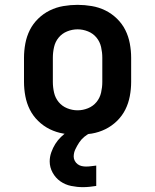

<svg xmlns="http://www.w3.org/2000/svg" viewBox="-20 -548 640 792"><path d="M300 8Q271 8 241.5 3Q212 -2 185.5 -15Q159 -28 137.5 -49Q116 -70 103 -96Q90 -122 84.5 -151.5Q79 -181 79 -210V-310Q79 -339 84.5 -368.5Q90 -398 103 -424Q116 -450 137.5 -471Q159 -492 185.5 -505Q212 -518 241.5 -523Q271 -528 300 -528Q329 -528 358.5 -523Q388 -518 414.5 -505Q441 -492 462.5 -471Q484 -450 497 -424Q510 -398 515.5 -368.5Q521 -339 521 -310V-210Q521 -181 515.5 -151.5Q510 -122 497 -96Q484 -70 462.5 -49Q441 -28 414.5 -15Q388 -2 358.5 3Q329 8 300 8ZM300 -93Q322 -93 343 -101.5Q364 -110 378 -127Q392 -144 397 -166Q402 -188 402 -210V-310Q402 -332 397 -354Q392 -376 378 -393Q364 -410 343 -418.5Q322 -427 300 -427Q278 -427 257 -418.5Q236 -410 222 -393Q208 -376 203 -354Q198 -332 198 -310V-210Q198 -188 203 -166Q208 -144 222 -127Q236 -110 257 -101.5Q278 -93 300 -93ZM322 224Q298 224 273.5 219Q249 214 229 200Q209 186 197 164Q185 142 185 118Q185 99 191.5 80.5Q198 62 208 46Q218 30 232 16.5Q246 3 262 -8H354V0Q340 6 327.5 16.5Q315 27 306.5 40Q298 53 291 67.5Q284 82 284 98Q284 107 288.5 115.5Q293 124 300.5 129.5Q308 135 317 137Q326 139 335 139Q346 139 356.5 137.5Q367 136 377 135V219Q364 221 350 222.5Q336 224 322 224Z"/></svg>

Font: Iosevka HT Extended
Style: Bold
Weight: 700
Width: 7
Monospace: yes
Designer: Belleve Invis
Foundry: Belleve Invis
Version: Version 32.3.0; ttfautohint (v1.8.4)